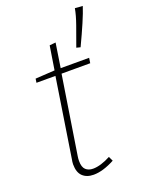

<svg xmlns="http://www.w3.org/2000/svg" viewBox="-146 -837 684 913"><g transform="rotate(-20 195.5 -380.5)"><path d="M273 -25Q213 7 166 7Q131 7 110.5 -12.5Q90 -32 90 -73Q90 -80 91 -86Q92 -92 93 -98L155 -497H59L62 -517L160 -523L179 -643L210 -646L191 -523H335L331 -497H186L124 -102Q123 -97 122.5 -90.5Q122 -84 122 -78Q122 -47 136 -34Q150 -21 173 -21Q192 -21 215 -28Q238 -35 262 -48ZM314 -584 294 -589Q314 -644 330 -689Q346 -734 352 -768L391 -765Q381 -734 361.5 -688.5Q342 -643 314 -584Z"/></g></svg>

Font: Bitter ExtraLight
Style: Italic
Weight: 200
Italic angle: -9°
Designer: Sol Matas, and Bitter project Authors
Foundry: Sol Matas
Version: Version 2.001